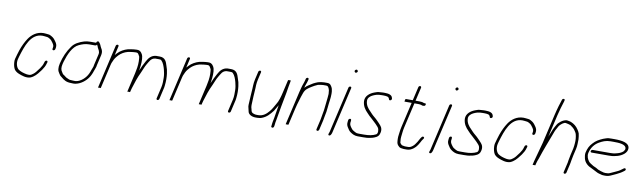

<svg xmlns="http://www.w3.org/2000/svg" viewBox="-44 -1290 6396 1919"><g transform="rotate(10 3154.5 -330.5)"><path d="M467.6 -332 469 -338C472.9 -354.8 472.1 -373 466.7 -384C464.3 -391.3 459.3 -400 451.7 -410C437.6 -430.2 429.1 -440.9 407.6 -453C396.2 -458.4 390.1 -464.8 371.6 -466C355.4 -467.3 341 -470 325.5 -470C258 -470 207.1 -431 175.4 -383C151.7 -347.1 132.1 -306.1 116 -260C106.9 -228.5 96 -199.5 88.6 -167C86.2 -157 85.5 -146.3 86.2 -135C87.2 -106.2 94.3 -78.1 106.6 -59C117.9 -44.4 135.5 -32.9 154.9 -25.5C183.2 -14.7 228.2 3.3 271.3 -10C309.7 -25.5 335.9 -55.3 360.5 -89L373.5 -106C387.1 -126.1 402.8 -150.6 409.3 -179L412.6 -189C414.4 -196.6 410.1 -204 402.6 -204C395.1 -204 386.6 -197.7 384.9 -190L381.6 -180C375.9 -155.7 362.8 -136.2 351.5 -119L338.5 -102C327 -85 309.9 -63.1 294 -52C284.1 -43.9 270.2 -34 254.9 -34C250.7 -33.3 246.4 -33.3 241.9 -34C237.2 -34 232.3 -34.5 227.2 -35.5C192.9 -42.2 164 -51.7 141.7 -68C120.9 -85.8 107.1 -126 116.8 -168C118.8 -176.7 121.2 -185.7 124 -195C157.5 -305.7 199.9 -442 319 -442C335.3 -442 347 -439.2 362.1 -438C377.3 -436.6 380.5 -432.4 389.8 -428C408.7 -417.3 414.2 -409.7 427.3 -391C437.6 -374.5 447.1 -364.3 441 -338L439.7 -332C437.8 -324.1 442.5 -318 450.4 -318C458.4 -318 465.8 -324.1 467.6 -332Z M902.3 -231C902.6 -235 903.2 -239 904.1 -243L930 -355C936.6 -384 928.8 -404.9 918.2 -421C907 -438.3 905.1 -455.8 891.7 -471L884.6 -479C876.7 -489.3 859.8 -479.4 858.6 -466H801.6C780.6 -466 756.1 -463.4 738.7 -458C691.3 -443.3 642.8 -420.7 616.5 -379C581.9 -331.7 553.2 -269.3 536.9 -199C526.3 -152.9 531.3 -123.1 549.1 -100C556.6 -90.2 561.4 -78.3 572.6 -72L582.8 -64C606.1 -44.1 632.1 -26 679 -26C688.2 -25.3 695.1 -25 699.8 -25H713.8C719.1 -25 725 -26 731.5 -28C778.3 -37.9 823.9 -73.1 850 -110.5C856.5 -119.8 868.9 -139 872.9 -151C876.6 -160.9 883.1 -173.5 885.5 -184C888.7 -193.1 900.3 -222.2 902.3 -231ZM858.4 -188C857.9 -186 856 -180.3 852.5 -171C833.6 -117.9 792.5 -75.2 745.4 -58C738.4 -56.9 727.6 -53 720.2 -53H706.2C701.6 -53 695 -53.3 686.5 -54C677.8 -54 671.9 -54.3 668.7 -55L657.2 -57C649.6 -59.7 632.2 -67.7 625.5 -71.5C612.5 -78.8 604.5 -89.4 591.2 -96C583 -101.7 579.9 -111.9 573.7 -120C559.8 -138.1 556.6 -162.9 565.1 -199.5C567 -207.8 569.3 -216.3 571.9 -225C594.4 -299.2 630 -384.6 691.1 -412C723.1 -426.3 752.8 -438 795.1 -438H854.1C860.8 -438 866.3 -441.7 870.7 -449C877.4 -440.2 879.8 -433.1 883.4 -422C891.7 -402.9 909.3 -386.9 902 -355L876.1 -243C875 -238.3 874.3 -233.7 873.9 -229C871.9 -220.6 860.7 -194.6 858.4 -188Z M1073.7 -484C1065.8 -484 1058.3 -477.9 1056.5 -470L955.2 -31C954.2 -27 958.7 -26.3 968.7 -29C977.4 -26.3 982.2 -27 983.2 -31L1039 -273C1040.7 -280.3 1042.6 -287 1044.6 -293C1056.3 -320.1 1063.6 -339.8 1081.1 -360C1092.8 -373.4 1103.7 -386.9 1117.7 -397C1144.8 -417.1 1173.7 -430.8 1212.4 -435C1228.2 -436.5 1240.9 -440 1258.6 -440H1272.6C1285.2 -440 1291.5 -431.9 1297.2 -421C1306.9 -405.3 1308.1 -404 1308.9 -385C1312.5 -349.3 1310.5 -305.2 1299.6 -258C1298.7 -251.3 1297.1 -243 1294.8 -233L1250.5 -41C1249.8 -38.3 1254.4 -38 1264.2 -40C1273.1 -38 1277.8 -38.3 1278.5 -41L1281 -52C1283.3 -62 1285.8 -71.3 1288.5 -80C1306.6 -139 1324.9 -196.5 1350 -247C1364 -276.1 1377.4 -316.7 1392.7 -341C1413.5 -374 1424.7 -407.8 1467.3 -413H1501.3C1515.2 -413 1524.2 -412.8 1530.7 -406C1551.6 -386.2 1563.8 -350 1571.9 -320C1577.8 -297.9 1584.2 -265.5 1584.3 -239.5C1584.4 -210 1585.9 -177.2 1578 -143L1550.3 -23C1548.5 -15.3 1554.1 -9 1561.6 -9C1569.1 -9 1576.5 -15.3 1578.3 -23L1606.2 -144C1607.8 -150.7 1608.7 -157.3 1608.9 -164C1614.3 -209.4 1613.4 -248.4 1608.8 -285C1604.9 -315.7 1600.3 -335.2 1590.3 -361C1578.6 -399.7 1566.1 -441 1507.8 -441H1470.8C1425.1 -436.5 1399.2 -406.7 1379.2 -369C1361.8 -338.3 1345.1 -303.9 1329.4 -266C1330.6 -271.3 1331.6 -277 1332.3 -283C1339.6 -330.3 1343.2 -378.8 1334.7 -414.5C1329.5 -436.2 1310.1 -468 1279 -468H1265C1246.2 -468 1233.4 -464.9 1215.9 -463C1172.1 -459.1 1134.3 -440.9 1103.5 -418C1088.1 -405.5 1077.1 -392.8 1063.3 -378L1084.5 -470C1086.3 -477.9 1081.7 -484 1073.7 -484Z M1798.7 -484C1790.8 -484 1783.3 -477.9 1781.5 -470L1680.2 -31C1679.2 -27 1683.7 -26.3 1693.7 -29C1702.4 -26.3 1707.2 -27 1708.2 -31L1764 -273C1765.7 -280.3 1767.6 -287 1769.6 -293C1781.3 -320.1 1788.6 -339.8 1806.1 -360C1817.8 -373.4 1828.7 -386.9 1842.7 -397C1869.8 -417.1 1898.7 -430.8 1937.4 -435C1953.2 -436.5 1965.9 -440 1983.6 -440H1997.6C2010.2 -440 2016.5 -431.9 2022.2 -421C2031.9 -405.3 2033.1 -404 2033.9 -385C2037.5 -349.3 2035.5 -305.2 2024.6 -258C2023.7 -251.3 2022.1 -243 2019.8 -233L1975.5 -41C1974.8 -38.3 1979.4 -38 1989.2 -40C1998.1 -38 2002.8 -38.3 2003.5 -41L2006 -52C2008.3 -62 2010.8 -71.3 2013.5 -80C2031.6 -139 2049.9 -196.5 2075 -247C2089 -276.1 2102.4 -316.7 2117.7 -341C2138.5 -374 2149.7 -407.8 2192.3 -413H2226.3C2240.2 -413 2249.2 -412.8 2255.7 -406C2276.6 -386.2 2288.8 -350 2296.9 -320C2302.8 -297.9 2309.2 -265.5 2309.3 -239.5C2309.4 -210 2310.9 -177.2 2303 -143L2275.3 -23C2273.5 -15.3 2279.1 -9 2286.6 -9C2294.1 -9 2301.5 -15.3 2303.3 -23L2331.2 -144C2332.8 -150.7 2333.7 -157.3 2333.9 -164C2339.3 -209.4 2338.4 -248.4 2333.8 -285C2329.9 -315.7 2325.3 -335.2 2315.3 -361C2303.6 -399.7 2291.1 -441 2232.8 -441H2195.8C2150.1 -436.5 2124.2 -406.7 2104.2 -369C2086.8 -338.3 2070.1 -303.9 2054.4 -266C2055.6 -271.3 2056.6 -277 2057.3 -283C2064.6 -330.3 2068.2 -378.8 2059.7 -414.5C2054.5 -436.2 2035.1 -468 2004 -468H1990C1971.2 -468 1958.4 -464.9 1940.9 -463C1897.1 -459.1 1859.3 -440.9 1828.5 -418C1813.1 -405.5 1802.1 -392.8 1788.3 -378L1809.5 -470C1811.3 -477.9 1806.7 -484 1798.7 -484Z M2504.7 -462 2486.4 -383C2474.4 -330.8 2479.2 -299.7 2474.2 -252L2471.3 -207C2470.4 -193 2469.6 -177.3 2468.9 -160C2467.8 -131.7 2463.9 -106.9 2470.5 -89C2472.8 -78.3 2477 -57 2480.1 -48C2488 -23.7 2519.5 -7 2556.6 -7H2573.6C2587.7 -7 2608.5 -9.7 2620.5 -15C2666.9 -32 2697.3 -66.5 2727.5 -106C2737.7 -122.2 2752.2 -149.3 2762.1 -165C2762.4 -166.3 2763 -167.7 2764 -169C2751.9 -108.3 2745.8 -46.6 2733.4 7C2731.5 15 2730.5 22.3 2730.3 29L2729.1 43L2727.2 51C2726.8 58.2 2731.7 64 2739.7 64C2747.1 64 2755.2 56.9 2755.7 49L2757.5 41L2759.7 23C2759.3 19 2759.8 13.7 2761.4 7C2763.1 -0.3 2764.7 -8.7 2766.2 -18C2780 -105.1 2800.6 -212.2 2818 -303C2825.5 -342.4 2830.8 -389 2839.6 -427L2840.3 -430C2840.9 -432.7 2836.5 -433.7 2827 -433C2817.8 -433.7 2812.9 -432.7 2812.3 -430L2781.8 -298C2771.8 -254.7 2758.8 -206.7 2737.4 -175C2721.9 -148.8 2705.3 -115.1 2685.7 -94C2660.8 -64 2628.2 -35 2580.1 -35H2563.1C2548.4 -35 2545.9 -36.6 2531.5 -41C2510.5 -47.1 2507.2 -60.2 2503.5 -80L2497.6 -102C2496.6 -106.7 2496.2 -113.7 2496.4 -123C2496.9 -176.5 2502.5 -241.2 2505.6 -297L2506.5 -327C2507.9 -345 2509.6 -362 2514.4 -383L2532.7 -462C2534.5 -469.9 2529.8 -476 2521.9 -476C2513.9 -476 2506.5 -469.9 2504.7 -462Z M2984.4 -474 2981.9 -463C2974.5 -430.9 2962.9 -411.1 2954.6 -375C2950.8 -361.7 2947.3 -348 2944.1 -334L2865.6 6C2865.2 8 2869.7 8.3 2879.4 7C2888.4 8.3 2893.2 8 2893.6 6L2932.6 -163C2938.7 -189.3 2947.9 -223.3 2955.3 -246C2964.1 -273 2971.3 -303.8 2981.7 -328C2996.1 -370 3022.5 -384.3 3053.4 -404.5C3073.2 -417.5 3091.8 -426.2 3113.7 -436C3128.4 -438.8 3149.9 -444 3166.5 -444H3198.5C3217.1 -444 3221 -429.6 3227.3 -417C3233.1 -404.5 3232.3 -397.7 3233.7 -384L3235.5 -366C3234.8 -352.4 3233.8 -338.9 3232.3 -326C3227.8 -288.4 3224.8 -248.4 3219.8 -211.5L3217 -190.5C3215.1 -176.8 3213.7 -167.4 3210.3 -153C3209.8 -147.7 3208.7 -141.7 3207.2 -135C3204.4 -123.1 3202.8 -107.5 3200.2 -96L3177.3 3C3175.7 10.1 3180.7 17 3188.1 17C3195.5 17 3203.7 10.1 3205.3 3L3228.2 -96C3230.8 -107.2 3232.4 -122.9 3235.2 -135C3243.1 -169.5 3248.4 -203.3 3250.6 -234.5C3254 -280.2 3264.7 -328.2 3263.9 -372L3263 -394C3258.8 -409.5 3261.7 -417 3254 -433C3244.4 -451.5 3235.1 -472 3205 -472H3173C3165.6 -472 3157.8 -471.3 3149.5 -470C3138.4 -467.7 3119.6 -465.9 3109.7 -462C3096.2 -456.8 3078.7 -449.6 3065 -442C3038.2 -424.3 3006.4 -408.3 2984.7 -384C2992.1 -416.4 3002.9 -432.6 3009.9 -463L3012.4 -474C3014.3 -481.9 3009.6 -488 3001.7 -488C2993.7 -488 2986.3 -481.9 2984.4 -474Z M3419.7 -462 3311.6 6C3308.4 19.9 3295.2 37.2 3309.9 41.5C3326.5 46.3 3336.2 20.9 3339.6 6L3447.7 -462C3449.5 -469.9 3444.8 -476 3436.9 -476C3428.9 -476 3421.5 -469.9 3419.7 -462ZM3454.2 -629C3459.3 -622.4 3465.4 -617 3476.5 -626C3487.6 -635 3483.9 -642.4 3478.8 -649C3468.6 -662.3 3444 -642.3 3454.2 -629Z M3867.3 -430 3865.1 -438C3859 -465.3 3826.5 -474 3787.4 -474H3768.4C3755.6 -474 3736.5 -472.3 3724.7 -471C3709.1 -469.6 3697.2 -463 3683 -459C3642.1 -444 3594.5 -411.4 3596.4 -357C3599.1 -307.6 3623.9 -272.9 3653.3 -244C3668.1 -228.2 3682.9 -212.4 3699.9 -199C3717.7 -184.4 3733.8 -165.9 3750.1 -152C3760.6 -138.3 3774.9 -129 3782.5 -112.5C3787.3 -102 3794.8 -64.5 3774.8 -51C3741.6 -33.5 3701.3 -27 3655.2 -27H3601.2C3582.4 -27 3577.2 -28.2 3562.3 -36C3546.7 -44.8 3532.3 -52.1 3524 -65C3513.4 -78.8 3498.1 -97.3 3499.5 -119C3501.7 -135.8 3508.7 -161.1 3489.5 -158C3470.5 -155 3473 -133.3 3471 -117C3468.4 -98.3 3475.9 -80.8 3484.7 -68C3494.5 -51.8 3503 -37.9 3518.2 -27C3537.4 -13.2 3561.3 1 3594.8 1H3648.8C3672.6 1 3696.6 0.3 3717.2 -5L3738.1 -9C3764.9 -16.5 3799.3 -28.6 3809.4 -58C3824.7 -99 3814.1 -127.4 3797.7 -146C3785.6 -161.7 3772.3 -172.6 3759.2 -187C3741.8 -206.4 3717.6 -222.3 3698.9 -242L3676.4 -266C3651.1 -290.3 3626.8 -321.4 3625 -364C3622.9 -395.6 3651.1 -416.9 3671.4 -426L3687 -433C3694.1 -435 3701 -437.3 3707.6 -440C3722.8 -444.7 3743.3 -446 3762 -446H3781C3795.5 -446 3806 -444.5 3818 -442C3831.3 -438.5 3836.2 -428.3 3839.3 -417C3843.7 -400.7 3871.2 -413 3867.3 -430Z M4106.8 -588 4074.9 -450H4003.9C4001.2 -450 3999.1 -445.3 3997.7 -436C3994.8 -426.7 3994.8 -422 3997.4 -422H4068.4L4009.6 -167C4007.1 -156.3 4005.1 -146.3 4003.6 -137C4001 -106.8 3992.5 -71.4 3994 -43.5C3995.5 -17.2 3995 5.4 4010.2 21C4020 32.3 4026.3 38.5 4041.3 42L4054.8 44L4070.4 46H4104.4C4130.2 46 4151.1 33.4 4168.2 21C4197.1 -0.1 4216.2 -35.2 4234.2 -70C4240.5 -81.3 4261.1 -98.7 4246.3 -107.5C4235.4 -114 4227.7 -105.2 4220.9 -95C4209.6 -80.6 4204.2 -63.8 4193.7 -48.5C4181.8 -31.1 4170.8 -11.8 4154 0C4142.2 9.5 4129.1 18 4110.8 18H4077.8L4066.3 16C4047.4 13.6 4043 11.7 4034 0C4024.7 -8.4 4025 -13.4 4024.7 -29C4023.2 -43.2 4021.8 -52.5 4023.9 -69C4028.5 -101.9 4029.2 -131 4037.6 -167L4096.4 -422H4136.4C4143.7 -422 4162.1 -420.4 4167.5 -418C4175.5 -412.5 4183.5 -412.5 4194.6 -414C4212 -414 4216.5 -444.4 4198.8 -441H4191.8C4189.8 -441 4187.6 -441.7 4185.3 -443C4176.5 -448 4156.8 -450 4142.9 -450H4102.9L4134.8 -588C4136.5 -595.7 4131 -602 4123.5 -602C4116 -602 4108.5 -595.7 4106.8 -588Z M4442.7 -462 4334.6 6C4331.4 19.9 4318.2 37.2 4332.9 41.5C4349.5 46.3 4359.2 20.9 4362.6 6L4470.7 -462C4472.5 -469.9 4467.8 -476 4459.9 -476C4451.9 -476 4444.5 -469.9 4442.7 -462ZM4477.2 -629C4482.3 -622.4 4488.4 -617 4499.5 -626C4510.6 -635 4506.9 -642.4 4501.8 -649C4491.6 -662.3 4467 -642.3 4477.2 -629Z M4890.3 -430 4888.1 -438C4882 -465.3 4849.5 -474 4810.4 -474H4791.4C4778.6 -474 4759.5 -472.3 4747.7 -471C4732.1 -469.6 4720.2 -463 4706 -459C4665.1 -444 4617.5 -411.4 4619.4 -357C4622.1 -307.6 4646.9 -272.9 4676.3 -244C4691.1 -228.2 4705.9 -212.4 4722.9 -199C4740.7 -184.4 4756.8 -165.9 4773.1 -152C4783.6 -138.3 4797.9 -129 4805.5 -112.5C4810.3 -102 4817.8 -64.5 4797.8 -51C4764.6 -33.5 4724.3 -27 4678.2 -27H4624.2C4605.4 -27 4600.2 -28.2 4585.3 -36C4569.7 -44.8 4555.3 -52.1 4547 -65C4536.4 -78.8 4521.1 -97.3 4522.5 -119C4524.7 -135.8 4531.7 -161.1 4512.5 -158C4493.5 -155 4496 -133.3 4494 -117C4491.4 -98.3 4498.9 -80.8 4507.7 -68C4517.5 -51.8 4526 -37.9 4541.2 -27C4560.4 -13.2 4584.3 1 4617.8 1H4671.8C4695.6 1 4719.6 0.3 4740.2 -5L4761.1 -9C4787.9 -16.5 4822.3 -28.6 4832.4 -58C4847.7 -99 4837.1 -127.4 4820.7 -146C4808.6 -161.7 4795.3 -172.6 4782.2 -187C4764.8 -206.4 4740.6 -222.3 4721.9 -242L4699.4 -266C4674.1 -290.3 4649.8 -321.4 4648 -364C4645.9 -395.6 4674.1 -416.9 4694.4 -426L4710 -433C4717.1 -435 4724 -437.3 4730.6 -440C4745.8 -444.7 4766.3 -446 4785 -446H4804C4818.5 -446 4829 -444.5 4841 -442C4854.3 -438.5 4859.2 -428.3 4862.3 -417C4866.7 -400.7 4894.2 -413 4890.3 -430Z M5337.6 -332 5339 -338C5342.9 -354.8 5342.1 -373 5336.7 -384C5334.3 -391.3 5329.3 -400 5321.7 -410C5307.6 -430.2 5299.1 -440.9 5277.6 -453C5266.2 -458.4 5260.1 -464.8 5241.6 -466C5225.4 -467.3 5211 -470 5195.5 -470C5128 -470 5077.1 -431 5045.4 -383C5021.7 -347.1 5002.1 -306.1 4986 -260C4976.9 -228.5 4966 -199.5 4958.6 -167C4956.2 -157 4955.5 -146.3 4956.2 -135C4957.2 -106.2 4964.3 -78.1 4976.6 -59C4987.9 -44.4 5005.5 -32.9 5024.9 -25.5C5053.2 -14.7 5098.2 3.3 5141.3 -10C5179.7 -25.5 5205.9 -55.3 5230.5 -89L5243.5 -106C5257.1 -126.1 5272.8 -150.6 5279.3 -179L5282.6 -189C5284.4 -196.6 5280.1 -204 5272.6 -204C5265.1 -204 5256.6 -197.7 5254.9 -190L5251.6 -180C5245.9 -155.7 5232.8 -136.2 5221.5 -119L5208.5 -102C5197 -85 5179.9 -63.1 5164 -52C5154.1 -43.9 5140.2 -34 5124.9 -34C5120.7 -33.3 5116.4 -33.3 5111.9 -34C5107.2 -34 5102.3 -34.5 5097.2 -35.5C5062.9 -42.2 5034 -51.7 5011.7 -68C4990.9 -85.8 4977.1 -126 4986.8 -168C4988.8 -176.7 4991.2 -185.7 4994 -195C5027.5 -305.7 5069.9 -442 5189 -442C5205.3 -442 5217 -439.2 5232.1 -438C5247.3 -436.6 5250.5 -432.4 5259.8 -428C5278.7 -417.3 5284.2 -409.7 5297.3 -391C5307.6 -374.5 5317.1 -364.3 5311 -338L5309.7 -332C5307.8 -324.1 5312.5 -318 5320.4 -318C5328.4 -318 5335.8 -324.1 5337.6 -332Z M5542.6 -713 5538.8 -701C5532.1 -679.5 5527.8 -669.6 5520.9 -645C5512.3 -614.2 5504 -584.7 5496.2 -551L5428.1 -256C5416.6 -206.3 5398.9 -155.4 5388.4 -110C5386.5 -104.7 5384.4 -97 5382.1 -87C5379 -76.3 5376.6 -67.7 5375.1 -61L5366.1 -22H5394.1L5398.5 -41C5402.2 -57 5410 -77.9 5416.9 -95C5432.6 -140 5449.1 -192.7 5466.3 -235C5475.6 -258.1 5500.1 -326 5509.3 -348C5518.8 -374.5 5527.9 -400.6 5541.4 -422C5548 -433.7 5554.8 -449.4 5563.7 -458C5574.3 -469.1 5602.3 -495 5621.4 -491C5638.3 -487 5656.8 -484.4 5670.4 -478C5689.8 -465.2 5708 -450.8 5719.7 -432C5726.4 -421.6 5734.2 -411.8 5737.9 -398C5744.4 -373.7 5748.5 -338.9 5745.3 -309C5743.6 -292.6 5742.8 -272.1 5738.6 -254L5722.9 -186C5719.7 -172 5715.1 -143.4 5711.8 -129C5709.9 -121 5708.8 -113.3 5708.5 -106L5684.9 -4C5683.1 3.7 5688.7 10 5696.2 10C5703.7 10 5711.1 3.7 5712.9 -4L5732.8 -90C5736.8 -101.9 5736.8 -116 5739.8 -129C5743.1 -143.3 5747.7 -172 5750.9 -186L5766.6 -254C5774.9 -289.6 5772.6 -321.4 5774 -351C5773.4 -366.8 5769.4 -397.9 5765.9 -411C5760.9 -427.1 5753 -437.4 5744.9 -450C5727.4 -476.6 5702.6 -497.7 5669 -511C5656.8 -515.8 5646.3 -515.8 5632.8 -519C5610.9 -522.5 5583 -507 5567.3 -495C5549.6 -479.6 5540.4 -473.9 5529.6 -453C5522 -438 5511.1 -422.4 5505 -407C5493.6 -378.5 5484.8 -356.8 5472.3 -326L5524.4 -552C5536.1 -602.7 5552.6 -655.3 5566.4 -699L5569.1 -711C5570.7 -715 5570.5 -718.3 5568.5 -721C5562.4 -728.9 5545.5 -725.7 5542.6 -713Z M5925.6 -245H6098.6C6106.6 -245 6115 -245.3 6123.8 -246C6147.1 -246 6169.7 -253.8 6189.6 -258C6229.2 -270.3 6283.4 -301.1 6281.3 -352C6277.5 -407.2 6203.3 -417 6128.3 -417H6100.3C6089.6 -417 6079.2 -416.7 6069 -416C6047.5 -413.4 6032.9 -405.7 6014.3 -400C5975.3 -382.5 5946.1 -367.8 5917.3 -335C5891.3 -307.7 5876.7 -280.1 5866.5 -236C5862 -216.8 5866.3 -192.3 5869.9 -177C5880.2 -133 5914.4 -105 5957.3 -88C5976.1 -79.7 6000 -65 6018.2 -57L6034.8 -51L6050.8 -47C6063.1 -42.6 6070.1 -41 6088.5 -41C6120.2 -38.7 6141.7 -46 6164.2 -57L6207.8 -77C6236 -89.6 6261.5 -105.3 6284.6 -124C6301 -137.3 6285.7 -157.3 6269.2 -144C6249.2 -127.7 6226.3 -112 6201.5 -102L6157.9 -82C6145.8 -77.6 6133.3 -69 6118.9 -69C6111.4 -68.3 6103.7 -68 6095.7 -68C6080.2 -69.3 6075 -69.5 6064.1 -74L6049 -78C6043.5 -80 6038.3 -82 6033.4 -84C6017.6 -88.2 6015.9 -92.2 5999.3 -101C5981.9 -110.8 5970.5 -112.2 5957.2 -122C5941.2 -132.2 5926.7 -139.5 5915.9 -153.5C5902.5 -171 5886.7 -202.5 5894.7 -237C5907.6 -292.9 5939.7 -331.5 5978.7 -354C6012 -373.2 6045.4 -389 6093.8 -389H6121.8C6178 -389 6249.8 -386.8 6252.2 -343C6254.6 -334 6243.2 -318.6 6238 -312C6224.8 -299.8 6203.8 -289.6 6186.8 -285C6169.2 -280.8 6150.4 -274 6128.3 -274C6120.1 -273.3 6112.4 -273 6105 -273H5932C5924.1 -273 5916.6 -267 5914.8 -259C5913 -251.1 5917.6 -245 5925.6 -245Z"/></g></svg>

Font: HoneyBee
Style: XLitIt
Weight: 200
Foundry: Cannot Into Space Fonts
Version: Version 0.89